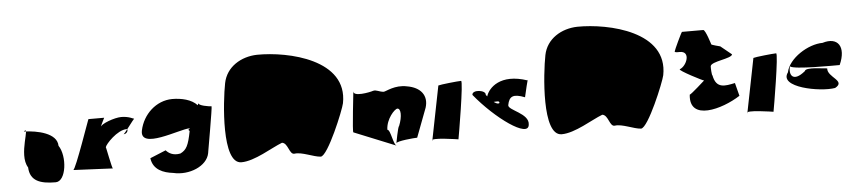

<svg xmlns="http://www.w3.org/2000/svg" viewBox="-39 -799 4549 1026"><g transform="rotate(-5 2235.5 -286.5)"><path d="M80 -284C120 -320 39 -164 86 -91C89 -18 143 1 226 1C283 1 298 -133 258 -192C257 -260 153 -282 80 -284Z M325 -56C325 -56 540 -46 537 -46C532 -46 510 -166 509 -162C512 -178 578 -249 628 -249C638 -249 631 -223 610 -223C614 -223 670 -300 673 -301C670 -300 647 -316 605 -316C569 -316 494 -289 491 -271C492 -276 514 -320 514 -320H430C432 -332 338 -56 325 -56Z M709 -235C687 -130 911 -224 963 -224C975 -224 946 -220 963 -210C948 -132 936 -110 903 -94C863 -86 839 -103 826 -118L741 -83C749 -20 804 0 856 6C940 26 1038 -14 1051 -83C1050 -80 1095 -331 1091 -331C1079 -331 1019 -340 1022 -355C1022 -355 1022 -351 1018 -343C988 -376 934 -388 884 -388C798 -387 727 -320 709 -235Z M1174 -448C1155 -352 1117 -19 1224 -19C1296 -19 1391 -82 1449 -104C1482 -100 1482 -36 1511 -40C1550 -46 1611 -14 1649 -12C1687 -12 1785 -251 1792 -286C1837 -516 1527 -586 1357 -584C1271 -582 1191 -534 1174 -448Z M1834 -126C1827 -122 1854 -352 1853 -346C1847 -313 1941 -332 1958 -338C1975 -343 1989 -330 2014 -328C2026 -328 2076 -360 2141 -346C2213 -334 2250 -288 2230 -224L2171 -68C2156 -68 2060 -60 2058 -48C2057 -44 2074 -138 2080 -138C2101 -190 2098 -232 2079 -232C2065 -232 2017 -182 2016 -124C2034 -124 2041 -34 2061 -34Z M2250 -44C2235 -65 2390 -40 2390 -40C2393 -54 2444 -350 2431 -350C2413 -350 2319 -340 2308 -336Z M2485 -270C2593 -137 2764 -14 2771 -85C2781 -146 2666 -171 2671 -199C2680 -246 2702 -257 2764 -233C2767 -247 2790 -346 2787 -321C2641 -371 2577 -298 2564 -258C2549 -195 2630 -241 2625 -215C2624 -211 2604 -202 2556 -264C2561 -290 2485 -300 2485 -270Z M2892 -448C2873 -352 2835 -19 2942 -19C3014 -19 3109 -82 3167 -104C3200 -100 3200 -36 3229 -40C3268 -46 3329 -14 3367 -12C3405 -12 3503 -251 3510 -286C3555 -516 3245 -586 3075 -584C2989 -582 2909 -534 2892 -448Z M3582 -407C3581 -400 3605 -402 3609 -402C3669 -402 3639 -324 3601 -310C3590 -305 3724 -236 3725 -239C3725 -239 3649 -170 3642 -170C3626 -27 3809 -78 3906 -141L3888 -211C3835 -200 3786 -188 3772 -262C3768 -262 3766 -306 3767 -312C3772 -338 3882 -342 3886 -365L3827 -413C3827 -413 3779 -425 3780 -428C3780 -428 3756 -508 3744 -508H3630C3627 -508 3583 -414 3582 -407Z M3940 -44C3925 -65 4080 -40 4080 -40C4083 -54 4134 -350 4121 -350C4103 -350 4009 -340 3998 -336Z M4175 -243C4118 -166 4338 -124 4419 -138C4482 -172 4381 -198 4386 -246C4371 -246 4270 -264 4266 -242C4198 -186 4176 -230 4189 -274C4208 -255 4426 -258 4454 -258C4497 -354 4456 -410 4373 -384C4296 -384 4190 -318 4175 -243Z"/></g></svg>

Font: Recovery
Style: Obl
Weight: 400
Version: Version 0.27